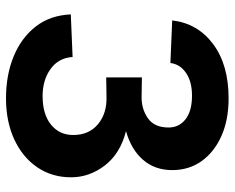

<svg xmlns="http://www.w3.org/2000/svg" viewBox="-91 -675 782 640"><g transform="rotate(90 300.0 -355.0)"><path d="M308 16Q230 16 168 -9.5Q106 -35 68.5 -83Q31 -131 28 -200L170 -206Q173 -159 210 -132.5Q247 -106 300 -106Q361 -106 395.5 -134Q430 -162 430 -208Q430 -261 393.5 -291Q357 -321 301 -319L238 -318V-437L301 -436Q342 -435 373.5 -456.5Q405 -478 405 -526Q405 -561 377.5 -582.5Q350 -604 299 -604Q252 -604 223 -584Q194 -564 190 -532L48 -538Q58 -623 127 -674.5Q196 -726 308 -726Q380 -726 433.5 -702Q487 -678 517 -636Q547 -594 547 -538Q547 -480 512.5 -440.5Q478 -401 417 -384Q492 -365 531.5 -313.5Q571 -262 571 -201Q571 -137 537.5 -88Q504 -39 444.5 -11.5Q385 16 308 16Z"/></g></svg>

Font: Geist Mono ExtraBold
Style: Regular
Weight: 800
Monospace: yes
Designer: Basement.studio, Andrés Briganti, Mateo Zaragoza
Foundry: Basement.studio, Vercel, Andrés Briganti, Guido Ferreyra, Mateo Zaragoza
Version: Version 1.500; ttfautohint (v1.8.4.7-5d5b)